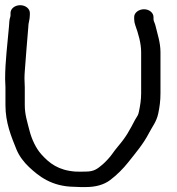

<svg xmlns="http://www.w3.org/2000/svg" viewBox="-44 -716 699 757"><path d="M-22.5 -372V-301C-22.5 -232.2 0.3 -177.7 20.8 -127.1C31.5 -100.6 50.6 -76.2 69.9 -57.9C108.5 -21.6 159.3 19.5 248.6 20.5C255.6 20.6 265.5 21.5 273.1 21.5H294.4C332.9 21.5 365.5 12.6 390.2 -6C416.3 -25.6 441.9 -51.2 461.3 -75.8C489.3 -111.3 521.3 -148.2 543.8 -192.2C556.2 -216.4 572.9 -235.8 579.8 -267.9C585.3 -293.7 588.7 -318.2 588.7 -348V-510C588.7 -548.8 576.8 -581.2 569.7 -612.2C566.2 -627.7 561.2 -631.5 561.2 -641V-649C561.2 -665 545.2 -679.5 523.7 -679.5C503.2 -679.5 485 -666 485 -649V-641C485 -632.6 486.6 -624.2 489.4 -616.5C500.9 -584.6 512.5 -546.6 512.5 -510V-348C512.5 -322.1 508.8 -300.6 504 -277.1C500.5 -260.2 499.1 -261.9 488.8 -244.1L473.8 -215.9C463.4 -196.5 453.8 -180.6 440.9 -163.4C425.8 -143.1 413.1 -130.4 397.1 -107.3C389.7 -96.7 372.4 -77.6 360.5 -67.6C340.3 -50.6 327.3 -39.5 294.4 -39.5C279.2 -39.5 265.5 -38.5 253.3 -39.5C186.4 -44.4 150.9 -71.8 118.3 -108.3C98.5 -130.5 81 -166.2 72.2 -201.5C64.4 -232.8 53.7 -263.8 53.7 -301V-372C53.7 -383.7 52.5 -393.6 52.5 -406.4C52.5 -415.9 53 -426.3 53.7 -435.2C58.3 -493.3 62.4 -552 67.5 -608.1C67.5 -608.3 67.5 -608.7 67.5 -609C67.5 -627.3 73.7 -636.3 73.7 -658V-665C73.7 -682.1 56.3 -695.5 35.6 -695.5C14.9 -695.5 -2.5 -682.1 -2.5 -665V-658C-2.5 -655 -2.5 -652.3 -3.3 -650.1C-7.6 -638.5 -7.3 -626.8 -8.8 -609.5C-14.1 -545.2 -23.8 -474.7 -23.8 -405C-23.8 -393.7 -22.5 -382.6 -22.5 -372Z"/></svg>

Font: CiSf OpenHand
Style: BdExt
Weight: 400
Foundry: Cannot Into Space Fonts
Version: Version 0.7892